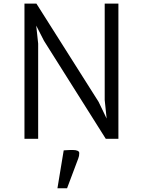

<svg xmlns="http://www.w3.org/2000/svg" viewBox="-20 -767 790 1061"><path d="M115.2 -747.1H181.2L524.9 -204.1L569.3 -111.8L558.6 -214.4V-747.1H634.3V0H564.5L223.1 -541.5L180.2 -625.5L190.9 -525.9V0H115.2ZM345.7 63Q357.4 62 366.7 62H384.8Q399.4 62 408.7 66.2Q418 70.3 418 79.1Q418 95.7 412.6 108.4L350.6 273.4H297.4L332 64Z"/></svg>

Font: Armata
Style: Regular
Weight: 400
Designer: Viktoriya Grabowska
Foundry: Viktoriya Grabowska
Version: Version 1.002